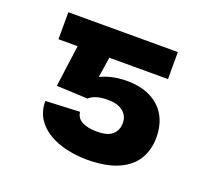

<svg xmlns="http://www.w3.org/2000/svg" viewBox="-98 -649 850 780"><g transform="rotate(20 327.5 -259.5)"><path d="M265.6 -225.2 130.7 -231.4 170.7 -528.3H545.7V-411.5H292L278.5 -323.2Q295.4 -332.4 324.1 -339.7Q352.8 -347 387.5 -347.7Q449.2 -348.2 492.8 -327.2Q536.4 -306.2 559.5 -266.6Q582.6 -227 582.6 -171.1Q582.6 -119.6 558.7 -79.1Q534.8 -38.5 483.1 -15.1Q431.3 8.3 347.9 8.8Q302.1 8.8 259.2 -1Q216.2 -10.7 182 -31Q147.8 -51.3 127.8 -82.7Q107.8 -114.1 107.8 -157.6L255.5 -164.3Q258 -137.8 282.8 -124.8Q307.5 -111.8 347.9 -112.3Q392.3 -111.8 413.3 -130.6Q434.3 -149.4 434.4 -181.1Q434.3 -211.7 411.4 -230.2Q388.5 -248.7 346.1 -249Q314.3 -248.7 294.7 -242Q275.2 -235.3 265.6 -225.2ZM227.3 -528.3V-411.5H72.3V-528.3Z"/></g></svg>

Font: Inter V
Style: 
Weight: 400
Designer: Rasmus Andersson
Foundry: rsms
Version: Version 4.000;git-a3f224843